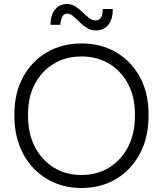

<svg xmlns="http://www.w3.org/2000/svg" viewBox="-20 -928 814 959"><path d="M387 11Q290 11 214 -34.5Q138 -80 95 -161Q52 -242 52 -349V-358Q52 -463 95 -542.5Q138 -622 214 -666.5Q290 -711 387 -711Q485 -711 560.5 -666.5Q636 -622 679 -542.5Q722 -463 722 -358V-349Q722 -242 679 -161Q636 -80 560.5 -34.5Q485 11 387 11ZM387 -54Q465 -54 525 -91Q585 -128 619.5 -194Q654 -260 654 -349V-358Q654 -444 619.5 -509Q585 -574 525 -610Q465 -646 387 -646Q309 -646 249 -610Q189 -574 154.5 -509Q120 -444 120 -358V-349Q120 -260 154.5 -194Q189 -128 249 -91Q309 -54 387 -54ZM459 -776Q434 -776 414 -788.5Q394 -801 377.5 -817.5Q361 -834 346 -847Q331 -860 316 -860Q299 -860 291 -844.5Q283 -829 281 -804H232Q233 -853 255 -880.5Q277 -908 315 -908Q338 -908 357 -895.5Q376 -883 392.5 -867Q409 -851 424.5 -838.5Q440 -826 457 -826Q476 -826 485 -841.5Q494 -857 493 -883H543Q544 -833 521.5 -804.5Q499 -776 459 -776Z"/></svg>

Font: SUSE Thin Light
Style: Regular
Weight: 300
Version: Version 1.000